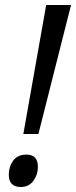

<svg xmlns="http://www.w3.org/2000/svg" viewBox="-20 -734 303 765"><path d="M73 -200H133L263 -714H164ZM63 11Q95 11 113 -13.5Q131 -38 131 -69Q131 -118 86 -118Q50 -118 32.5 -94Q15 -70 15 -38Q15 11 63 11Z"/></svg>

Font: Noto Sans UI SemiCondensed
Style: Italic
Weight: 400
Width: 4
Italic angle: -12°
Designer: Monotype Design Team
Foundry: Monotype Imaging Inc.
Version: Version 1.901